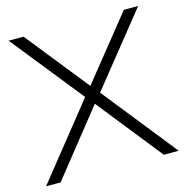

<svg xmlns="http://www.w3.org/2000/svg" viewBox="-108 -842 917 945"><g transform="rotate(-15 350.0 -370.0)"><path d="M11.5 0 311 -375 19 -740H95L350 -421L606 -740H679L387.5 -376.5L687.5 0H611.5L348.5 -330.5L85.5 0Z"/></g></svg>

Font: Encode Sans Expanded Expanded Light
Style: Regular
Weight: 300
Width: 7
Designer: Multiple Designers
Foundry: Impallari Type
Version: Version 3.000; ttfautohint (v1.8.3) -l 8 -r 50 -G 200 -x 14 